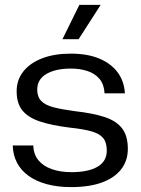

<svg xmlns="http://www.w3.org/2000/svg" viewBox="-20 -754 577 784"><path d="M270 10Q215 10 171 -2Q127 -14 96.5 -36Q66 -58 49.5 -89.5Q33 -121 32 -160H116Q117 -124 136.5 -100Q156 -76 191 -63.5Q226 -51 272 -51Q340 -51 378 -73Q416 -95 416 -139Q416 -172 401.5 -190Q387 -208 354 -217.5Q321 -227 264 -233Q191 -242 143 -258Q95 -274 71.5 -303Q48 -332 48 -381Q48 -428 75.5 -462.5Q103 -497 152.5 -516Q202 -535 269 -535Q337 -535 385 -515Q433 -495 460 -459Q487 -423 490 -373H407Q405 -409 387 -431Q369 -453 338.5 -463.5Q308 -474 269 -474Q207 -474 169.5 -452Q132 -430 132 -388Q132 -359 148 -342Q164 -325 198.5 -316Q233 -307 286 -300Q358 -292 406 -276.5Q454 -261 478 -230.5Q502 -200 502 -146Q502 -98 475 -63Q448 -28 396.5 -9Q345 10 270 10ZM235 -594 304 -734H391L301 -594Z"/></svg>

Font: Mona Sans SemiExpanded
Style: Regular
Weight: 400
Width: 6
Designer: Deni Anggara
Foundry: GitHub
Version: Version 2.000